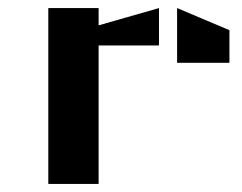

<svg xmlns="http://www.w3.org/2000/svg" viewBox="-20 -457 600 477"><path d="M100 -437H225V-394L375 -437V-344H225V0H100ZM550 -382 420 -437V-301H550Z"/></svg>

Font: Wallpoet
Style: Regular
Weight: 400
Designer: Lars Berggren
Foundry: Lars Berggren
Version: Version 1.000